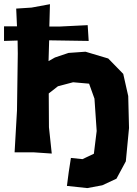

<svg xmlns="http://www.w3.org/2000/svg" viewBox="-47 -749 671 939"><path d="M32.2 -707 36.1 -620.1H-27.3V-548.8L39.1 -550.8L40 -486.3L36.1 -209L24.4 -3.9H119.1L206.1 2L192.4 -127L191.4 -292L236.3 -327.1L310.5 -346.7L388.7 -339.8L415 -266.6L425.8 -108.4L412.1 2.9L356.4 29.3L299.8 23.4L289.1 92.8L280.3 160.2L379.9 170.9L453.1 157.2L522.5 125L568.4 40L584 -123L580.1 -279.3L555.7 -387.7L482.4 -462.9L371.1 -496.1L288.1 -490.2L221.7 -467.8L190.4 -450.2L193.4 -551.8L386.7 -548.8L381.8 -626L242.2 -619.1H194.3L197.3 -728.5L107.4 -711.9Z"/></svg>

Font: MaokenAssortedSans-TC
Style: Regular
Weight: 500
Version: Version 0.83